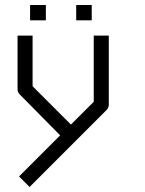

<svg xmlns="http://www.w3.org/2000/svg" viewBox="-20 -618 580 766"><path d="M220 -78 59 -241Q50 -250 50 -262V-476H110V-274L263 -121L354 -212V-476H414V-200Q414 -188 405 -179L98 128L56 86ZM100 -598H163V-537H100ZM284 -598H346V-537H284Z"/></svg>

Font: 3270 Nerd Font Mono
Style: Regular
Weight: 400
Monospace: yes
Version: Version 3.0.1;Nerd Fonts 3.0.0